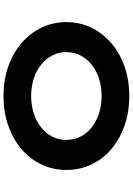

<svg xmlns="http://www.w3.org/2000/svg" viewBox="151 -907 766 1108"><g transform="rotate(-90 534.0 -353.0)"><path d="M534.5 10Q440.3 10 362.3 -17.5Q284.3 -45 227 -94Q169.7 -143 138.6 -209.1Q107.4 -275.1 107.4 -352.9Q107.4 -430.6 138.8 -496.7Q170.3 -562.7 227.6 -611.7Q284.9 -660.7 362.6 -688.2Q440.3 -715.7 533.9 -715.7Q627.1 -715.7 704.8 -688.2Q782.6 -660.7 839.9 -611.2Q897.2 -561.7 928.8 -495.7Q960.4 -429.6 960.4 -353.4Q960.4 -276.1 928.8 -210.1Q897.2 -144 839.9 -94.5Q782.6 -45 704.8 -17.5Q627.1 10 534.5 10ZM533.9 -149.5Q589.2 -149.5 635.9 -165Q682.7 -180.5 716.1 -208.1Q749.6 -235.7 768.5 -272.8Q787.3 -309.8 787.3 -352.9Q787.3 -396 768.5 -433Q749.6 -470 716.1 -497.6Q682.7 -525.2 635.9 -540.7Q589.2 -556.2 533.9 -556.2Q478.7 -556.2 432.2 -540.7Q385.8 -525.2 351.5 -497.6Q317.2 -470 298.9 -433Q280.6 -396 280.6 -352.9Q280.6 -309.8 298.9 -272.8Q317.2 -235.7 351.5 -208.1Q385.8 -180.5 432.2 -165Q478.7 -149.5 533.9 -149.5Z"/></g></svg>

Font: Lexend Tera
Style: Regular
Weight: 400
Designer: Bonnie Shaver-Troup, Thomas Jockin
Foundry: Lexend
Version: Version 1.007